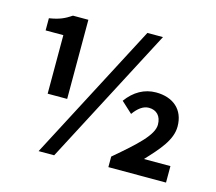

<svg xmlns="http://www.w3.org/2000/svg" viewBox="-108 -888 1163 1036"><g transform="rotate(15 474.0 -370.0)"><path d="M157 -298H266V-740H180C144 -716 116 -702 58 -693V-625H157ZM190 14H277L679 -754H592ZM576 0H898V-92H750C821 -168 880 -233 880 -308C880 -403 816 -456 721 -456C656 -456 600 -424 558 -366L620 -309C645 -344 673 -366 705 -366C748 -366 775 -338 775 -290C775 -232 696 -161 576 -59Z"/></g></svg>

Font: Noto Sans Japanese Bold
Style: Bold
Weight: 700
Designer: Ryoko NISHIZUKA (kana & ideographs); Paul D. Hunt (Latin, Greek & Cyrillic); Wenlong ZHANG (bopomofo); Sandoll Communica
Foundry: Adobe Systems Incorporated
Version: Version 1.000;PS 1;hotconv 1.0.78;makeotf.lib2.5.61930